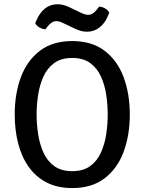

<svg xmlns="http://www.w3.org/2000/svg" viewBox="-20 -894 697 926"><path d="M156.5 -342Q156.5 -296 163.8 -248Q171 -200 189.2 -159Q207.5 -118 241.2 -93.2Q275 -68.5 328.5 -68.5Q381.5 -68.5 415.2 -93.2Q449 -118 467.2 -159Q485.5 -200 492.5 -248Q499.5 -296 499.5 -342Q499.5 -388 492.5 -435.8Q485.5 -483.5 467.2 -524.2Q449 -565 415.2 -589.8Q381.5 -614.5 328.5 -614.5Q275 -614.5 241.2 -589.8Q207.5 -565 189.2 -524.2Q171 -483.5 163.8 -435.8Q156.5 -388 156.5 -342ZM51 -342Q51 -442.5 81 -522.5Q111 -602.5 172.5 -649.2Q234 -696 328.5 -696Q423 -696 484.8 -649Q546.5 -602 576.2 -521.8Q606 -441.5 606 -342Q606 -241.5 576 -161.2Q546 -81 484.5 -34Q423 13 328.5 13Q257 13 204.8 -14Q152.5 -41 118.2 -89.5Q84 -138 67.5 -202.5Q51 -267 51 -342ZM284 -783Q275 -787.5 267.2 -789.8Q259.5 -792 251 -792Q240 -792 229.5 -785.2Q219 -778.5 210.5 -767.5L199 -752.5Q184.5 -753.5 170 -761.8Q155.5 -770 150 -782.5L157 -798.5Q172.5 -834 198 -853.8Q223.5 -873.5 258 -873.5Q275 -873.5 289.8 -868.8Q304.5 -864 316 -858.5L370.5 -832.5Q379.5 -828 389 -825.2Q398.5 -822.5 406 -822.5Q417 -822.5 427.2 -829Q437.5 -835.5 446.5 -847L458 -862Q473 -861.5 487.5 -853Q502 -844.5 507 -832L500 -816Q485 -780.5 459 -760.8Q433 -741 399 -741Q382 -741 367 -745.8Q352 -750.5 341 -756Z"/></svg>

Font: Signika Negative
Style: Regular
Weight: 400
Designer: Anna Giedry
Foundry: Anna Giedry
Version: Version 2.001